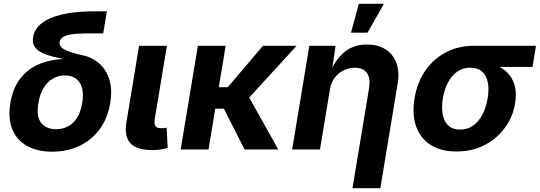

<svg xmlns="http://www.w3.org/2000/svg" viewBox="-20 -787 2842 1011"><path d="M255.1 11.7Q177 11.7 122.7 -18.5Q68.4 -48.7 44.9 -106.1Q21.4 -163.4 34.6 -244.2Q48.1 -325.8 89.7 -377.2Q131.4 -428.5 194.7 -452.8Q258 -477 335.9 -477L334.9 -472.2Q294 -480 258.9 -488.9Q223.8 -497.7 198.5 -510.5Q173.3 -523.4 161.3 -543.2Q149.3 -563 154.4 -592.5Q161.7 -634.1 199.2 -664.3Q236.8 -694.5 306.9 -711Q377 -727.5 481.4 -727.5H542.9L523.4 -611.2H445.8Q388.6 -611.2 356.4 -606.1Q324.2 -600.9 310.4 -591.1Q296.7 -581.2 294.3 -567Q292.4 -555.2 298 -545.2Q303.6 -535.3 318.3 -526.9Q332.9 -518.5 357.7 -510.7Q382.5 -502.9 418.7 -495.3Q451.6 -488 481.3 -469Q510.9 -450 532 -419.2Q553.1 -388.4 561.5 -345Q569.9 -301.6 560.5 -245.3Q547.3 -164.3 505 -106.8Q462.6 -49.2 398.3 -18.7Q334 11.7 255.1 11.7ZM274.9 -106.7Q309.6 -106.7 338 -121.5Q366.4 -136.4 386 -167.4Q405.7 -198.4 413.1 -246.6Q424.2 -317.1 398.3 -353.5Q372.4 -389.9 321.6 -389.9Q287.9 -389.9 259.1 -373.7Q230.4 -357.6 210.4 -325.5Q190.4 -293.3 182.3 -244.8Q170 -172.6 197.1 -139.6Q224.1 -106.7 274.9 -106.7Z M783.8 3.4Q700.2 3.4 666.8 -32.6Q633.5 -68.6 645.4 -141.7L712.3 -545.9H858.9L795.2 -161.8Q791 -135.8 798.1 -123.8Q805.2 -111.9 827.5 -111.9Q839.3 -111.9 846 -112.7Q852.6 -113.6 857.4 -115.3L863 -8.3Q851.5 -4.6 830.7 -0.6Q810 3.4 783.8 3.4Z M1168.3 -545.9 1077.9 0H931.5L1021.9 -545.9ZM1541.9 -545.9 1238.5 -214.9H1076.2L1094.7 -327.9H1179.6L1364.5 -545.9ZM1268 0 1156.1 -220.3 1279.8 -295.6 1445.4 0Z M1717.2 -316.1 1664.9 0H1518.4L1608.8 -545.9H1747L1726.9 -409.6H1718.1Q1740.3 -455.6 1767.7 -487.5Q1795.1 -519.3 1830.6 -536Q1866.2 -552.7 1911.7 -552.7Q1968.5 -552.7 2008.6 -528.1Q2048.7 -503.4 2066.6 -457.3Q2084.6 -411.3 2074 -347.2L1982.7 204.1H1836L1923.2 -321.7Q1931.8 -373 1912.8 -401.7Q1893.8 -430.4 1848.3 -430.4Q1817.6 -430.4 1789.7 -416.9Q1761.9 -403.3 1742.5 -378Q1723.2 -352.6 1717.2 -316.1ZM1828.2 -615.1 1869.5 -767.1H2001.5L1915.3 -615.1Z M2383.6 10.7Q2301.2 10.7 2247.1 -24.2Q2193 -59.1 2171 -121.9Q2149 -184.8 2162.7 -268.7Q2176.6 -352.5 2219.4 -414.7Q2262.3 -477 2327.9 -511.5Q2393.5 -545.9 2475.6 -545.9H2802.2L2783.9 -434.5H2545.7L2456.6 -430.6Q2417.5 -430.6 2387.8 -410.1Q2358.2 -389.6 2339.2 -353.4Q2320.1 -317.1 2311.9 -269Q2304.2 -221.5 2311.1 -184.4Q2318 -147.2 2340.7 -125.9Q2363.4 -104.6 2402.6 -104.6Q2441.7 -104.6 2471.3 -125.7Q2500.9 -146.8 2520.4 -183.9Q2539.9 -221.1 2547.6 -269Q2555.9 -317.6 2548.5 -353.8Q2541.1 -390.1 2518.3 -410.4Q2495.4 -430.6 2456.6 -430.6L2462.6 -466.1Q2522 -466.1 2568.7 -452Q2615.5 -438 2646.2 -409.8Q2676.9 -381.7 2689.2 -340.1Q2701.5 -298.5 2692.3 -242.9Q2680.7 -171.6 2638.6 -114.1Q2596.6 -56.6 2531.3 -22.9Q2465.9 10.7 2383.6 10.7Z"/></svg>

Font: Inter Variable
Style: Italic
Weight: 400
Italic angle: -9.39999°
Designer: Rasmus Andersson
Foundry: rsms
Version: Version 4.001;git-9221beed3